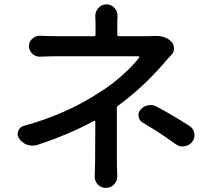

<svg xmlns="http://www.w3.org/2000/svg" viewBox="-20 -828 989 896"><path d="M531.2 -335Q525.4 -331.1 525.4 -323.2V-69.3L527.3 -4.9Q527.3 16.6 512.7 32.2Q497.1 48.8 473.6 48.8Q451.2 48.8 435.5 32.2Q421.9 16.6 421.9 -3.9L423.8 -69.3Q423.8 -197.3 424.8 -259.8Q424.8 -261.7 422.9 -263.2Q420.9 -264.6 418 -263.7Q306.6 -202.1 153.3 -151.4Q141.6 -148.4 130.9 -148.4Q118.2 -148.4 106.4 -152.3Q83 -161.1 69.3 -181.6Q62.5 -191.4 62.5 -202.1Q62.5 -210 65.4 -217.8Q73.2 -236.3 92.8 -241.2Q287.1 -293.9 445.3 -397.5Q502.9 -433.6 552.7 -478.5Q602.5 -523.4 628.9 -558.6Q630.9 -560.5 629.9 -563Q628.9 -565.4 626 -565.4H242.2Q211.9 -565.4 168 -563.5Q167 -563.5 166 -563.5Q145.5 -563.5 130.9 -577.1Q115.2 -591.8 115.2 -613.3Q115.2 -633.8 130.9 -647.5Q145.5 -661.1 165 -661.1Q166 -661.1 168 -661.1Q206.1 -659.2 239.3 -659.2H418Q425.8 -659.2 425.8 -666V-717.8L424.8 -753.9Q424.8 -775.4 439.5 -791Q454.1 -807.6 476.6 -807.6Q499 -807.6 514.6 -791Q528.3 -775.4 528.3 -754.9L527.3 -717.8V-666Q527.3 -659.2 535.2 -659.2H673.8Q687.5 -659.2 700.2 -660.2Q705.1 -660.2 710 -660.2Q752 -660.2 777.3 -635.7Q792 -622.1 792 -602.5Q792 -584 779.3 -571.3Q757.8 -548.8 746.1 -534.2Q645.5 -418 531.2 -335ZM647.5 -254.9Q629.9 -264.6 627 -283.2Q626 -287.1 626 -291Q626 -304.7 635.7 -316.4Q650.4 -333 671.9 -336.9Q677.7 -337.9 683.6 -337.9Q698.2 -337.9 711.9 -330.1Q794.9 -285.2 864.3 -240.2Q882.8 -228.5 886.7 -206.1Q887.7 -201.2 887.7 -197.3Q887.7 -180.7 877 -166Q863.3 -148.4 840.8 -145.5Q835.9 -144.5 832 -144.5Q814.5 -144.5 799.8 -155.3Q724.6 -210 647.5 -254.9Z"/></svg>

Font: Gen Jyuu Gothic P Medium
Style: Regular
Weight: 500
Designer: [Source Han Sans]
Ryoko NISHIZUKA  (kana & ideographs); Paul D. Hunt (Latin, Greek & Cyrillic); Wenlong ZHANG  (bopomofo
Version: Version 1.002.20150607